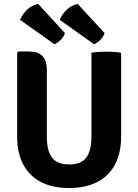

<svg xmlns="http://www.w3.org/2000/svg" viewBox="-20 -955 712 990"><path d="M604.5 -250.5Q604.5 -166 573 -106.8Q541.5 -47.5 481.5 -16.5Q421.5 14.5 336 14.5Q251 14.5 191.2 -16.5Q131.5 -47.5 100 -106.8Q68.5 -166 68.5 -250.5V-682.5L75 -689.5H131Q175.5 -689.5 198.5 -666.5Q221.5 -643.5 221.5 -592.5V-249Q221.5 -178.5 248 -142.8Q274.5 -107 336.5 -107Q398.5 -107 425 -142.8Q451.5 -178.5 451.5 -249V-683Q470.5 -686.5 490.5 -687.5Q510.5 -688.5 526 -688.5Q540.5 -688.5 563.2 -687.5Q586 -686.5 604.5 -683ZM176.5 -935 314.5 -784.5Q309.5 -766 293 -749.5Q276.5 -733 260.5 -727L83.5 -852.5Q95 -881 118.5 -904Q142 -927 176.5 -935ZM380.5 -935 519 -784.5Q514 -766.5 497.5 -749.8Q481 -733 465 -727L288 -852.5Q299.5 -881 323 -904Q346.5 -927 380.5 -935Z"/></svg>

Font: Signika Negative
Style: Bold
Weight: 700
Designer: Anna Giedry
Foundry: Anna Giedry
Version: Version 2.001